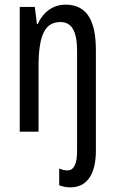

<svg xmlns="http://www.w3.org/2000/svg" viewBox="-20 -633 496 827"><path d="M283 174C358 174 393 113 393 16V-416C393 -536 360 -613 262 -613C210 -613 166 -582 143 -530H139L130 -603H65V-66H146V-345C146 -486 175 -538 241 -538C290 -538 312 -496 312 -414V17C312 74 298 101 270 101C259 101 247 98 235 93V165C250 171 266 174 283 174Z"/></svg>

Font: Noto Sans Malayalam UI ExtraCondensed
Style: Regular
Weight: 400
Width: 2
Designer: Jelle Bosma - Monotype Design Team
Foundry: Monotype Imaging Inc.
Version: Version 2.104